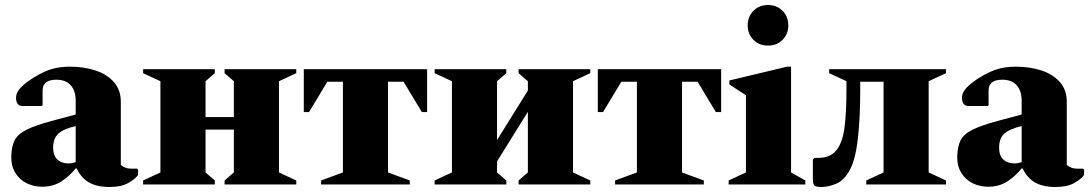

<svg xmlns="http://www.w3.org/2000/svg" viewBox="-20 -736 4345 766"><path d="M148 9Q115 9 86.5 -5Q58 -19 41 -46.5Q24 -74 25 -113Q26 -152 38.5 -176.5Q51 -201 86 -218.5Q121 -236 188 -254L282 -279V-333Q282 -374 262 -396Q242 -418 205 -418Q150 -418 150 -375V-317L147 -313H71Q44 -313 44 -346Q44 -368 64 -388Q84 -408 115 -427Q156 -452 188 -461Q220 -470 258 -470Q316 -470 362 -454.5Q408 -439 435 -408Q462 -377 462 -330V-78Q470 -71 480.5 -67Q491 -63 505 -63H527L531 -59V-38Q520 -22 492 -6Q464 10 417 10Q366 10 334.5 -8.5Q303 -27 286 -64H282Q257 -33 224.5 -12Q192 9 148 9ZM192 -147Q192 -116 208.5 -100Q225 -84 253 -84Q267 -84 282 -89V-233Q234 -222 213 -203Q192 -184 192 -147Z M620 -412 551 -444V-460H837V-444L800 -412V-269H913V-412L876 -444V-460H1162V-444L1093 -412V-48L1162 -16V0H876V-16L913 -48V-219H800V-48L837 -16V0H551V-16L620 -48Z M1192 -289V-460H1684V-289H1663L1590 -410H1528V-48L1615 -16V0H1261V-16L1348 -48V-410H1286L1213 -289Z M1783 -412 1714 -444V-460H2000V-444L1963 -412V-177L2086 -375V-412L2049 -444V-460H2335V-444L2266 -412V-48L2335 -16V0H2049V-16L2086 -48V-290L1963 -92V-48L2000 -16V0H1714V-16L1783 -48Z M2365 -289V-460H2857V-289H2836L2763 -410H2701V-48L2788 -16V0H2434V-16L2521 -48V-410H2459L2386 -289Z M3044 -554Q3009 -554 2986 -577Q2963 -600 2963 -635Q2963 -670 2986 -693Q3009 -716 3044 -716Q3079 -716 3102 -693Q3125 -670 3125 -635Q3125 -600 3102 -577Q3079 -554 3044 -554ZM2887 0V-16L2956 -48V-356L2890 -399V-415L3120 -470H3136V-48L3193 -16V0Z M3412 -378Q3412 -267 3402.5 -183Q3393 -99 3370 -57Q3348 -17 3317 -3.5Q3286 10 3257 10Q3235 10 3229 4Q3223 -2 3223 -19V-100L3229 -106H3243Q3292 -106 3316.5 -136Q3341 -166 3349 -226Q3357 -286 3357 -378V-412L3288 -444V-460H3754V-444L3685 -412V-48L3754 -16V0H3436V-16L3505 -48V-410H3412Z M3922 9Q3889 9 3860.5 -5Q3832 -19 3815 -46.5Q3798 -74 3799 -113Q3800 -152 3812.5 -176.5Q3825 -201 3860 -218.5Q3895 -236 3962 -254L4056 -279V-333Q4056 -374 4036 -396Q4016 -418 3979 -418Q3924 -418 3924 -375V-317L3921 -313H3845Q3818 -313 3818 -346Q3818 -368 3838 -388Q3858 -408 3889 -427Q3930 -452 3962 -461Q3994 -470 4032 -470Q4090 -470 4136 -454.5Q4182 -439 4209 -408Q4236 -377 4236 -330V-78Q4244 -71 4254.5 -67Q4265 -63 4279 -63H4301L4305 -59V-38Q4294 -22 4266 -6Q4238 10 4191 10Q4140 10 4108.5 -8.5Q4077 -27 4060 -64H4056Q4031 -33 3998.5 -12Q3966 9 3922 9ZM3966 -147Q3966 -116 3982.5 -100Q3999 -84 4027 -84Q4041 -84 4056 -89V-233Q4008 -222 3987 -203Q3966 -184 3966 -147Z"/></svg>

Font: Spectral ExtraBold
Style: Regular
Weight: 800
Designer: Jean-Baptiste Levee
Foundry: Production Type
Version: Version 2.001